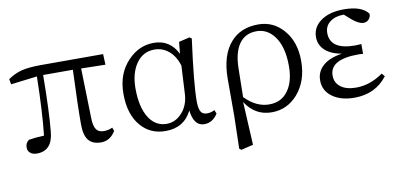

<svg xmlns="http://www.w3.org/2000/svg" viewBox="-68 -728 2378 1143"><g transform="rotate(-10 1120.5 -157.0)"><path d="M496.1 13.7Q444.3 13.7 419.9 -16.6Q395.5 -46.9 395.5 -113.3Q395.5 -228.5 404.3 -441.4H224.6Q222.7 -220.7 210.9 -101.6Q201.2 12.7 107.4 12.7Q83 12.7 67.9 0.5Q52.7 -11.7 52.7 -33.2Q52.7 -60.5 74.2 -76.2Q113.3 -83 167 -85Q182.6 -226.6 186.5 -439.5L27.3 -419.9L21.5 -452.1Q62.5 -480.5 105.5 -491.2Q149.4 -502 223.6 -502H597.7L600.6 -437.5L454.1 -440.4L461.9 -137.7Q462.9 -87.9 479.5 -67.4Q493.2 -49.8 524.4 -49.8Q551.8 -49.8 575.2 -61.5L583 -40Q549.8 13.7 496.1 13.7Z M885.7 13.7Q793.9 13.7 737.3 -51.8Q675.8 -122.1 675.8 -248Q675.8 -370.1 750 -446.3Q816.4 -515.6 905.3 -515.6Q1003.9 -515.6 1048.8 -423.8L1055.7 -495.1L1121.1 -510.7L1133.8 -502Q1097.7 -233.4 1097.7 -128.9Q1097.7 -82 1110.4 -63.5Q1121.1 -46.9 1146.5 -46.9Q1170.9 -46.9 1192.4 -58.6L1201.2 -36.1Q1169.9 13.7 1119.1 13.7Q1056.6 13.7 1044.9 -82Q997.1 13.7 885.7 13.7ZM899.4 -27.3Q953.1 -27.3 992.2 -71.3Q1033.2 -116.2 1036.1 -186.5L1044.9 -354.5Q1026.4 -413.1 988.8 -444.3Q951.2 -475.6 902.3 -475.6Q832 -475.6 791 -415Q752 -357.4 752 -266.6Q752 -151.4 793.9 -86.9Q833 -27.3 899.4 -27.3Z M1309.6 202.1 1297.9 193.4 1302.7 -3.9V-229.5Q1303.7 -370.1 1368.2 -444.3Q1428.7 -515.6 1537.1 -515.6Q1627 -515.6 1687.5 -447.3Q1752 -375 1752 -257.8Q1752 -134.8 1683.6 -57.6Q1620.1 13.7 1527.3 13.7Q1426.8 13.7 1369.1 -76.2L1382.8 184.6ZM1520.5 -35.2Q1595.7 -35.2 1635.7 -92.8Q1674.8 -147.5 1674.8 -240.2Q1674.8 -360.4 1625 -423.8Q1583 -477.5 1520.5 -477.5Q1452.1 -477.5 1415 -425.8Q1378.9 -375 1377 -279.3L1374 -105.5Q1441.4 -35.2 1520.5 -35.2Z M2027.3 13.7Q1946.3 13.7 1895.5 -22.5Q1842.8 -59.6 1842.8 -123Q1842.8 -176.8 1883.3 -211.9Q1923.8 -247.1 1999 -257.8Q1931.6 -268.6 1895.5 -303.7Q1863.3 -335.9 1863.3 -380.9Q1863.3 -439.5 1913.1 -476.6Q1965.8 -515.6 2053.7 -515.6Q2162.1 -515.6 2201.2 -463.9Q2203.1 -445.3 2190.4 -430.7Q2177.7 -416 2158.2 -416Q2128.9 -416 2089.8 -449.2L2049.8 -484.4H2047.9Q1998 -484.4 1966.8 -460.9Q1933.6 -436.5 1933.6 -393.6Q1933.6 -292 2085 -292Q2100.6 -292 2122.1 -293.9V-234.4Q2119.1 -234.4 2115.2 -235.4Q2099.6 -236.3 2094.7 -236.3Q1920.9 -236.3 1920.9 -138.7Q1920.9 -94.7 1954.6 -69.3Q1988.3 -43.9 2047.9 -43.9Q2131.8 -43.9 2210.9 -99.6L2226.6 -81.1Q2154.3 13.7 2027.3 13.7Z"/></g></svg>

Font: Bpmf Zihi Box R
Style: R
Weight: 400
Foundry: But Ko
Version: Version 1.320